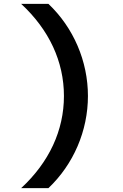

<svg xmlns="http://www.w3.org/2000/svg" viewBox="-20 -810 640 1000"><path d="M232 170C363 46 438 -129 438 -310C438 -491 363 -666 232 -790H90C236 -655 313 -489 313 -310C313 -131 236 35 90 170Z"/></svg>

Font: CommitMono
Style: 700Regular
Weight: 700
Monospace: yes
Designer: Eigil Nikolajsen
Foundry: Eigil Nikolajsen
Version: Version 1.143